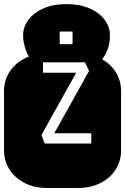

<svg xmlns="http://www.w3.org/2000/svg" viewBox="-22 -935 622 955"><path d="M213.9 0Q147.9 0 99.6 -25.1Q51.3 -50.3 24.7 -92.8Q-2 -135.3 -2 -186V-482.9Q-2 -534.2 24.7 -576.4Q51.3 -618.7 99.6 -643.8Q147.9 -668.9 213.9 -668.9H364.3Q430.2 -668.9 478.8 -643.8Q527.3 -618.7 553.7 -576.4Q580.1 -534.2 580.1 -482.9V-186Q580.1 -135.3 553.7 -92.8Q527.3 -50.3 478.8 -25.1Q430.2 0 364.3 0ZM200.2 -221.2H432.1V-272H248L420.9 -582L400.9 -625H191.9V-573.2H356.9L184.1 -263.2ZM139.6 -631.3Q117.2 -652.8 105 -689.9Q92.8 -727.1 92.8 -758.8Q92.8 -801.3 119.4 -836.7Q146 -872.1 194.3 -893.3Q242.7 -914.6 308.6 -914.6Q375 -914.6 423.3 -893.3Q471.7 -872.1 498.3 -836.7Q524.9 -801.3 524.9 -758.8Q524.9 -720.7 513.2 -689.2Q501.5 -657.7 479 -631.3ZM274.9 -715.3H338.9V-778.3H274.9Z"/></svg>

Font: Monofett
Style: Regular
Weight: 400
Designer: Vernon Adams
Foundry: Vernon Adams
Version: Version 1.100; ttfautohint (v1.8.4.7-5d5b);gftools[0.9.28]